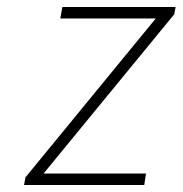

<svg xmlns="http://www.w3.org/2000/svg" viewBox="-20 -531 524 551"><path d="M49 0 53 -22 427 -478H153L159 -511H484L480 -490L105 -33H399L394 0Z"/></svg>

Font: Overpass Thin
Style: Italic
Weight: 250
Italic angle: -10°
Designer: Delve Withrington, Dave Bailey, Thomas Jockin
Foundry: Delve Fonts LLC
Version: Version 4.000